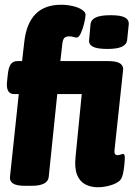

<svg xmlns="http://www.w3.org/2000/svg" viewBox="-20 -780 562 808"><path d="M87 2Q49 2 34.5 -8Q20 -18 22 -36L59 -384H40Q3 -384 10 -440L13 -468Q16 -497 25.5 -510Q35 -523 54 -523H73L82 -602Q99 -760 237 -760Q262 -760 286 -754.5Q310 -749 325 -739Q340 -729 340 -718Q340 -706 334.5 -683Q329 -660 320.5 -641Q312 -622 303 -622Q295 -622 288.5 -624.5Q282 -627 271 -627Q257 -627 250.5 -620Q244 -613 242 -593L234 -523H433Q471 -523 485.5 -513Q500 -503 498 -485L462 -149Q459 -127 475 -127Q482 -127 487.5 -129.5Q493 -132 497 -132Q502 -132 504 -127Q506 -122 505 -107Q504 -89 501 -67Q498 -45 492 -32Q485 -14 454 -3Q423 8 391 8Q362 8 339 -4Q316 -16 304.5 -44Q293 -72 298 -120L324 -384H221L185 -35Q181 2 112 2ZM432 -574Q389 -574 371 -583.5Q353 -593 355 -611L361 -679Q363 -697 383 -706.5Q403 -716 446 -716Q488 -716 505.5 -706.5Q523 -697 522 -679L515 -611Q513 -593 493 -583.5Q473 -574 432 -574Z"/></svg>

Font: Asap Condensed Condensed ExtraBold
Style: Italic
Weight: 800
Width: 3
Italic angle: -6°
Designer: Pablo Cosgaya
Foundry: Omnibus-Type
Version: Version 3.001; ttfautohint (v1.8.4.7-5d5b)